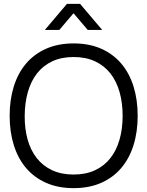

<svg xmlns="http://www.w3.org/2000/svg" viewBox="-20 -960 764 995"><path d="M327 -940H395L509.5 -805H434.5L361 -891.5L287.5 -805H212.5ZM361.5 15Q281 15 219 -12.5Q157 -40 115 -89.5Q73 -139 51.5 -208Q30 -277 30 -360Q30 -443 51.5 -512Q73 -581 115 -630.5Q157 -680 219 -707.5Q281 -735 361.5 -735Q442.5 -735 504.5 -707.5Q566.5 -680 608.5 -630.5Q650.5 -581 672 -512Q693.5 -443 693.5 -360Q693.5 -277 672 -208Q650.5 -139 608.5 -89.5Q566.5 -40 504.5 -12.5Q442.5 15 361.5 15ZM361.5 -55.5Q425 -55.5 472.5 -77.8Q520 -100 551.8 -140.2Q583.5 -180.5 599.5 -236.5Q615.5 -292.5 615.5 -360Q615.5 -427.5 599.5 -483.5Q583.5 -539.5 551.8 -579.8Q520 -620 472.5 -642.2Q425 -664.5 361.5 -664.5Q298 -664.5 250.8 -642.2Q203.5 -620 172 -579.8Q140.5 -539.5 124.5 -483.5Q108.5 -427.5 108 -360Q107.5 -292.5 123.2 -236.5Q139 -180.5 170.8 -140.2Q202.5 -100 250.2 -77.8Q298 -55.5 361.5 -55.5Z"/></svg>

Font: Vela Sans
Style: Regular
Weight: 400
Designer: Principal design: Mikhail Sharanda - project Manrope.
Design modification: Ravid Balaliev
Foundry: Mikhail Sharanda
Version: Version 1.001